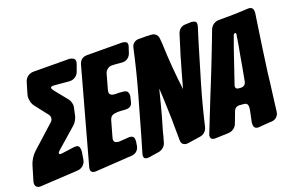

<svg xmlns="http://www.w3.org/2000/svg" viewBox="-144 -968 1814 1187"><g transform="rotate(-15 763.0 -374.0)"><path d="M245 -185Q255 -187 258 -187Q277 -187 282 -174.5Q287 -162 287 -147L283 -95Q281 -73 266.5 -58Q252 -43 231 -40L-11 -5Q-14 -4 -20 -4Q-35 -4 -43 -12.5Q-51 -21 -51 -34Q-51 -41 -50 -45L-30 -143Q-26 -164 -14.5 -186.5Q-3 -209 12 -225L147 -370Q158 -381 158 -395.5Q158 -410 147 -421L78 -495Q63 -511 57.5 -529Q52 -547 52 -561Q52 -567 54 -577L69 -650Q73 -671 88.5 -685Q104 -699 126 -701L360 -720Q375 -720 386.5 -714Q398 -708 398 -690Q398 -687 396 -677L384 -632Q379 -612 362.5 -599Q346 -586 324 -586H229Q205 -586 205 -576Q205 -570 216 -557L292 -478Q302 -467 306.5 -453.5Q311 -440 311 -430Q311 -424 310 -421L304 -372Q302 -357 294.5 -341Q287 -325 276 -314L157 -190Q147 -180 147 -173Q147 -171 148.5 -168.5Q150 -166 157 -166Q159 -166 169 -168Z M341 -6H339L334 -5Q305 -5 305 -31Q305 -39 306 -42L421 -667Q429 -710 472 -714L702 -733Q716 -733 726 -728.5Q736 -724 736 -708Q736 -705 734 -695L733 -692Q731 -684 729 -675.5Q727 -667 725 -658Q720 -639 706 -627Q692 -615 673 -614H630L607 -613Q590 -613 577 -602Q564 -591 560 -574L541 -473Q540 -471 540 -463Q540 -448 549 -442Q558 -436 572 -436L591 -437Q594 -438 602 -438H630Q650 -438 657.5 -428Q665 -418 665 -400L659 -362Q655 -331 620 -328Q617 -327 610 -327H587Q563 -327 540 -320.5Q517 -314 512 -285L492 -179V-177L491 -173Q491 -156 500 -151Q509 -146 524 -146L588 -156H590L595 -157Q615 -157 621 -147Q627 -137 627 -120L625 -92Q623 -72 610.5 -58.5Q598 -45 578 -42Z M677 -4Q674 -3 666 -3Q644 -3 644 -25Q644 -32 645 -35L665 -135Q692 -273 717.5 -408.5Q743 -544 761 -684Q763 -703 775.5 -714.5Q788 -726 807 -728L826 -729Q830 -729 831 -730H841Q842 -731 846 -731L859 -732H869Q876 -732 879 -733H892Q907 -733 919 -723.5Q931 -714 934 -696L940 -661Q949 -586 962 -508.5Q975 -431 991 -358Q999 -400 1004 -427.5Q1009 -455 1014 -480L1024 -530Q1026 -543 1029 -557.5Q1032 -572 1036 -589L1059 -695Q1063 -713 1076 -725.5Q1089 -738 1108 -740L1148 -745Q1161 -745 1171 -741Q1181 -737 1181 -721Q1181 -713 1180 -710L1157 -604Q1130 -476 1105 -350.5Q1080 -225 1062 -96Q1059 -77 1046.5 -63.5Q1034 -50 1016 -46L933 -26Q930 -25 922 -25Q911 -25 901 -32Q891 -39 889 -58L878 -171Q877 -191 872 -227L864 -294Q860 -327 856 -356.5Q852 -386 850 -399Q840 -339 831 -284Q822 -229 811 -177Q807 -160 804 -142Q801 -124 798 -105L791 -69Q788 -51 774.5 -37.5Q761 -24 743 -20Z M1387 -9H1385L1380 -8Q1360 -8 1354 -18.5Q1348 -29 1348 -46L1357 -123L1358 -140Q1358 -154 1352 -162.5Q1346 -171 1330 -171H1305Q1274 -171 1266 -141L1246 -70Q1241 -50 1225.5 -37Q1210 -24 1190 -22L1182 -21Q1167 -19 1153 -17.5Q1139 -16 1126 -14L1107 -12H1105L1100 -11Q1089 -11 1081.5 -16.5Q1074 -22 1074 -34Q1074 -37 1074 -40.5Q1074 -44 1076 -48L1142 -268Q1153 -303 1166 -346Q1179 -389 1193 -435.5Q1207 -482 1220.5 -529Q1234 -576 1246 -617L1260 -667Q1266 -687 1281 -699Q1296 -711 1316 -713L1411 -722Q1458 -727 1504 -734H1506L1511 -735Q1531 -735 1537.5 -724.5Q1544 -714 1544 -697L1539 -615Q1534 -543 1530.5 -468.5Q1527 -394 1523 -321L1521 -251Q1520 -217 1518 -179L1514 -72Q1513 -52 1500.5 -38.5Q1488 -25 1468 -22L1452 -20Q1424 -15 1397 -11ZM1398 -602Q1398 -609 1391 -609Q1383 -607 1381 -601L1360 -522L1306 -302Q1304 -292 1304 -292Q1304 -273 1324 -273H1339Q1369 -275 1372 -306L1374 -328Q1376 -348 1378 -369Q1380 -390 1382 -412Q1384 -438 1386.5 -465.5Q1389 -493 1392 -522Z"/></g></svg>

Font: Bangerz 2
Style: Regular
Weight: 400
Designer: vernon adams
Foundry: Vernon Adams
Version: Version 2.10;December 28, 2023;FontCreator 13.0.0.2683 64-bi